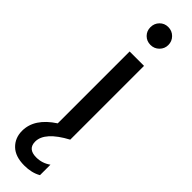

<svg xmlns="http://www.w3.org/2000/svg" viewBox="-356 -705 933 933"><g transform="rotate(45 110.5 -238.5)"><path d="M184 -662Q184 -637 166 -619Q148 -601 122 -601Q96 -601 78.5 -618.5Q61 -636 61 -662Q61 -688 78.5 -706Q96 -724 122 -724Q148 -724 166 -706Q184 -688 184 -662ZM190 226Q154 247 103 247Q41 247 8.5 215.5Q-24 184 -24 135Q-24 50 73 -13V-507H172V0Q58 61 58 127Q58 178 116 178Q157 178 190 154Z"/></g></svg>

Font: Hind Vadodara Medium
Style: Regular
Weight: 500
Designer: Hitesh Malaviya
Foundry: Indian Type Foundry
Version: Version 1.001;PS 1.0;hotconv 1.0.86;makeotf.lib2.5.63406; tt